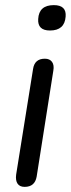

<svg xmlns="http://www.w3.org/2000/svg" viewBox="-20 -722 276 749"><path d="M175 -603Q126 -603 129 -648Q132 -702 190 -702Q240 -702 236 -657Q232 -603 175 -603ZM76 7Q57 7 48.5 -5.5Q40 -18 43 -41L109 -453Q115 -493 155 -493Q174 -493 183 -480.5Q192 -468 188 -446L123 -33Q116 7 76 7Z"/></svg>

Font: Nunito
Style: Italic
Weight: 400
Italic angle: -9°
Designer: Vernon Adams
Foundry: Vernon Adams
Version: Version 3.601; ttfautohint (v1.8.2.53-6de2)